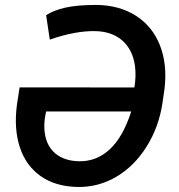

<svg xmlns="http://www.w3.org/2000/svg" viewBox="-20 -740 716 770"><path d="M366.7 -720.2Q459 -719.2 525.1 -676.8Q591.3 -634.3 621.1 -559.1Q651.9 -481 639.6 -382.3L631.8 -328.6Q617.7 -231.9 568.4 -152.8Q519 -73.7 446.3 -31Q373.5 11.7 289.6 9.8Q202.1 7.8 143.1 -33.7Q84 -75.2 59.6 -149.4Q35.2 -223.6 47.9 -319.8L58.6 -389.6L519 -389.2Q526.4 -433.6 521.5 -474.1Q512.7 -540 471.2 -576.9Q429.7 -613.8 361.8 -615.2Q281.7 -616.7 179.7 -581.1L165 -679.2Q196.3 -699.2 243.4 -709.7Q290.5 -720.2 366.7 -720.2ZM296.4 -93.3Q367.2 -91.8 420.4 -141.4Q473.6 -190.9 506.3 -293H165L161.6 -276.4Q154.8 -238.3 159.7 -205.6Q167.5 -152.8 202.9 -123.8Q238.3 -94.7 296.4 -93.3Z"/></svg>

Font: Roboto Medium
Style: Italic
Weight: 500
Italic angle: -12°
Designer: Google
Version: Version 2.134; 2016